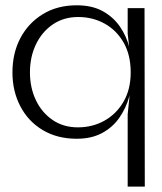

<svg xmlns="http://www.w3.org/2000/svg" viewBox="-20 -502 600 711"><path d="M515.2 -472 516.2 189H452.8V-78.5L468.6 -234L452.8 -377.5V-472ZM264 -482.4Q321 -482.4 360.3 -460.7Q399.5 -439.1 424.1 -403.5Q448.7 -367.9 459.8 -323.6Q470.9 -279.3 470.9 -234Q470.9 -188.1 458.7 -144.6Q446.5 -101.1 421.7 -65.7Q397 -30.3 357.9 -9.3Q318.8 11.8 264 11.8Q192.2 11.8 138.6 -20.1Q85 -52 55.6 -107.9Q26.1 -163.8 26.1 -233.8Q26.1 -305.3 55.5 -361Q85 -416.8 138.6 -449.6Q192.2 -482.4 264 -482.4ZM269.2 -439Q215.9 -439 175.5 -411.5Q135.2 -383.9 113.1 -337.7Q90.9 -291.5 90.9 -234Q90.9 -177.5 112.8 -131.3Q134.7 -85.2 174.7 -57.8Q214.7 -30.4 268.5 -30.4Q322.5 -30.4 366.7 -55.1Q410.9 -79.7 437.5 -125.5Q464 -171.3 464 -233.9Q464 -298.4 437.8 -344.3Q411.5 -390.1 367.4 -414.6Q323.3 -439 269.2 -439Z"/></svg>

Font: Panamera Thin
Style: Regular
Weight: 100
Designer: Bastien Sozeau
Foundry: NBR — Bastien Sozeau
Version: Version 3.003;gftools[0.9.33]